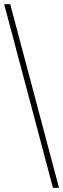

<svg xmlns="http://www.w3.org/2000/svg" viewBox="-20 -780 303 921"><path d="M234 121 0 -760H29L263 121Z"/></svg>

Font: Noto Serif Hebrew SemiCondensed Thin
Style: Regular
Weight: 100
Width: 4
Designer: Monotype Design Team
Foundry: Monotype Imaging Inc.
Version: Version 2.004; ttfautohint (v1.8.4.7-5d5b)